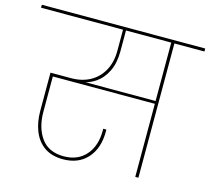

<svg xmlns="http://www.w3.org/2000/svg" viewBox="-141 -866 1094 1000"><g transform="rotate(15 405.5 -365.5)"><path d="M279 9Q219 9 179.5 -18Q140 -45 120 -93.5Q100 -142 100 -205V-410H210Q270 -410 314 -434.5Q358 -459 382.5 -504Q407 -549 407 -611V-732H423V-611Q423 -547 400.5 -502Q378 -457 341 -432.5Q304 -408 260 -403L249 -409H675V-394H108L117 -403V-204Q117 -118 157 -62.5Q197 -7 279 -7Q354 -7 397.5 -56.5Q441 -106 441 -188V-199H458Q458 -196 458 -193Q458 -190 458 -188Q458 -98 410 -44.5Q362 9 279 9ZM684 0H667V-731H684ZM846 -724H-35V-740H846Z"/></g></svg>

Font: Poppins Devanagari Thin
Style: Regular
Weight: 100
Designer: Ninad Kale (Devanagari), Jonny Pinhorn (Latin)
Foundry: Indian Type Foundry
Version: 4.005